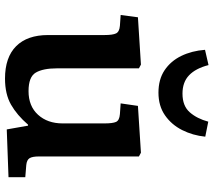

<svg xmlns="http://www.w3.org/2000/svg" viewBox="-63 -776 853 767"><g transform="rotate(90 363.5 -392.5)"><path d="M294 14Q209 14 164.5 -30.5Q120 -75 120 -158V-383Q120 -416 113.5 -429.5Q107 -443 83 -445L40 -448L49 -517L238 -529L253 -521V-194Q253 -138 270 -109Q287 -80 344 -80Q404 -80 438.5 -118Q473 -156 473 -216V-383Q473 -416 467 -429.5Q461 -443 436 -445L393 -448L403 -517L590 -529L605 -521V-122Q605 -95 612 -84Q619 -73 639 -71L688 -67V0L497 7L482 -78H478Q440 -34 398 -10Q356 14 294 14ZM350 -599Q297 -599 260.5 -623.5Q224 -648 203.5 -690Q183 -732 179 -785L240 -799Q253 -748 280.5 -721.5Q308 -695 354 -695Q403 -695 428.5 -724Q454 -753 466 -798L526 -786Q521 -736 499.5 -693.5Q478 -651 440.5 -625Q403 -599 350 -599Z"/></g></svg>

Font: Literata 7pt SemiBold
Style: Regular
Weight: 600
Designer: Latin by Veronika Burian and Jose Scaglione. Greek by Irene Vlachou. Cyrillic by Vera Evstafieva.
Foundry: TypeTogether
Version: Version 3.002